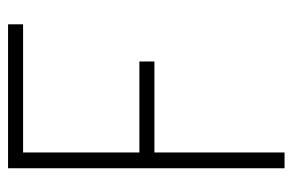

<svg xmlns="http://www.w3.org/2000/svg" viewBox="-144 -580 723 474"><g transform="rotate(-90 217.0 -342.5)"><path d="M39.1 -1V-683.6H394.5V-646.5H78.1V-359.4H302.7V-322.3H78.1V-1Z"/></g></svg>

Font: Post No Bills Jaffna Light
Style: Regular
Weight: 300
Designer: Kosala Senevirathne, Siva Puranthara, Lasantha Premarathna, Tharique Azeez
Foundry: Mooniak
Version: Version 1.220 ; ttfautohint (v1.6)